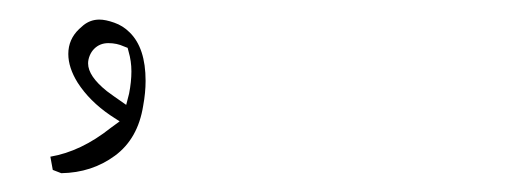

<svg xmlns="http://www.w3.org/2000/svg" viewBox="-20 -595 540 199"><path d="M113.3 -541.5Q116.2 -531.7 116.2 -521Q116.2 -510.3 113.8 -498L110.8 -486.3Q95.2 -497.1 90.8 -500.5Q71.3 -516.1 71.3 -529.3Q71.3 -533.2 73 -537.4Q74.7 -541.5 77.6 -544.4Q83.5 -550.3 92.3 -550.3Q101.1 -550.3 108.4 -546.9L112.3 -545.4ZM130.9 -511.2Q130.9 -545.4 114.3 -561.5Q107.4 -568.4 98.4 -571.5Q89.4 -574.7 83 -574.7Q73.7 -574.7 66.4 -568.8L62 -564.9Q50.8 -554.2 50.8 -539.1Q50.8 -524.9 60.5 -509.3Q72.8 -490.2 94.2 -475.6L104 -469.2L94.7 -462.4Q64 -438 32.2 -432.6L34.7 -418.9L43.5 -415.5Q75.2 -416 99.1 -433.6Q123 -451.2 128.4 -485.4Q130.9 -499 130.9 -511.2Z"/></svg>

Font: NaikaiFont
Style: Light
Weight: 300
Version: Version 1.89